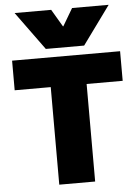

<svg xmlns="http://www.w3.org/2000/svg" viewBox="-64 -1049 796 1098"><g transform="rotate(-5 334.0 -500.0)"><path d="M62 -1000H272L331 -900H333L392 -1000H602L442 -780H222ZM231 0V-560H24V-730H644V-560H437V0Z"/></g></svg>

Font: M PLUS 1 Black
Style: Regular
Weight: 900
Designer: Coji Morishita
Foundry: UNDERFOREST DESIGN
Version: Version 1.001